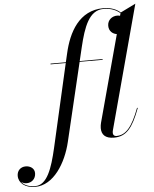

<svg xmlns="http://www.w3.org/2000/svg" viewBox="-250 -824 914 1138"><g transform="rotate(-5 207.0 -255.0)"><path d="M66.5 -460V-455.5H157L44 40C16.5 159.5 -16 255.5 -86.5 255.5C-125 255.5 -153.5 243 -168 223C-159 230.5 -146.5 234 -135.5 234C-106.5 234 -81 213.5 -81 178.5C-81 148.5 -108 134 -133 134C-163.5 134 -185 155 -185 186C-185 228 -148 260 -87 260C23 260 99.5 134 128.5 11.5L239.5 -455.5H376.5V-460H240.5L259.5 -540C288 -659.5 322 -755.5 407.5 -755.5C451.5 -755.5 484.5 -741 506 -721.5L502 -706.5C496 -708.5 490 -709 484.5 -709C455.5 -709 427 -688.5 427 -653.5C427 -619.5 451 -603.5 473.5 -600L334.5 -85C332 -76 330 -63 330 -53C330 -14.5 351.5 10 403.5 10C477.5 10 516 -38 559 -153L555 -154.5C512.5 -41.5 474.5 1.5 418 1.5C406 1.5 398.5 -7 398.5 -17.5C398.5 -22.5 399 -29.5 401 -35.5L598.5 -770L508 -725.5C486 -745.5 452.5 -760 407.5 -760C262.5 -760 198 -635 170 -511.5L158 -460Z"/></g></svg>

Font: Bodoni* 36pt
Style: Italic
Weight: 400
Italic angle: -13°
Version: Version 2.3